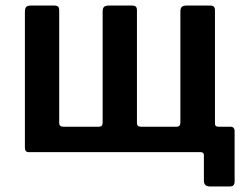

<svg xmlns="http://www.w3.org/2000/svg" viewBox="-20 -550 888 694"><path d="M737 -530Q749 -530 753 -526Q757 -522 757 -512V-17Q757 0 742 0H84Q70 0 70 -16V-508Q70 -521 75.5 -525.5Q81 -530 94 -530H175Q186 -530 190 -526Q194 -522 194 -512V-105Q194 -92 209 -92H338Q351 -92 351 -107V-508Q351 -521 356.5 -525.5Q362 -530 375 -530H456Q467 -530 471 -526Q475 -522 475 -512V-105Q475 -92 490 -92H619Q632 -92 632 -107V-508Q632 -521 637.5 -525.5Q643 -530 656 -530ZM740 124Q717 124 717 104V11Q717 0 705 0H658V-92H757V-103Q757 -92 769 -92H813Q828 -92 828 -75V106Q828 115 824 119.5Q820 124 809 124Z"/></svg>

Font: Libre Franklin SemiBold
Style: Regular
Weight: 600
Designer: Pablo Impallari, Rodrigo Fuenzalida, Nhung Nguyen
Foundry: Impallari Type
Version: Version 3.000